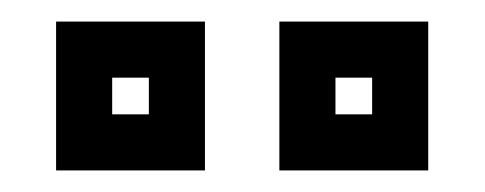

<svg xmlns="http://www.w3.org/2000/svg" viewBox="-20 -780 450 178"><path d="M170 -622H32V-760H170ZM84 -674H118V-708H84ZM377 -622H239V-760H377ZM291 -674H325V-708H291Z"/></svg>

Font: Aurach Bi
Style: Regular
Weight: 400
Designer: Peter Wiegel
Foundry: Peter Wiegel
Version: Version 1.002